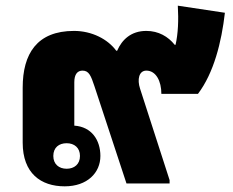

<svg xmlns="http://www.w3.org/2000/svg" viewBox="-20 -647 823 677"><path d="M208 10C288 10 334 -38 334 -97C334 -153 303 -200 242 -204V-357C242 -385 253 -398 271 -398C294 -398 301 -379 313 -343L426 0H578V-12L474 -334C463 -367 470 -398 496 -398C530 -398 549 -361 549 -316H678C734 -390 761 -498 773 -602L607 -627C610 -576 608 -528 599 -489H596C573 -518 539 -538 496 -538C442 -538 410 -507 393 -468H390C360 -509 304 -538 241 -538C110 -538 60 -457 60 -338V-144C60 -36 124 10 208 10ZM215 -52C188 -52 168 -68 168 -97C168 -127 188 -142 215 -142C242 -142 262 -126 262 -97C262 -68 242 -52 215 -52Z"/></svg>

Font: Noto Sans Thai Looped Black
Style: Regular
Weight: 900
Designer: Sasikarn Vongin, Ben Mitchell
Foundry: The Fontpad Ltd
Version: Version 1.001